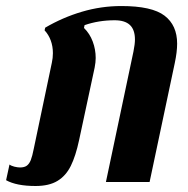

<svg xmlns="http://www.w3.org/2000/svg" viewBox="-64 -600 621 633"><path d="M-43.9 -5.9 -32.7 -57.6Q-27.3 -53.2 -16.6 -50.5Q-5.9 -47.9 2 -47.9Q16.6 -47.9 24.7 -54Q32.7 -60.1 37.6 -72.5Q42.5 -85 47.4 -109.9L106.9 -393.1Q110.4 -408.7 110.4 -424.8Q110.4 -447.3 103.3 -466.6Q96.2 -485.8 83 -500L85 -508.8Q142.6 -542.5 206.1 -561.3Q269.5 -580.1 335.9 -580.1Q437 -580.1 478.5 -548.3Q520 -516.6 520 -456.1Q520 -428.7 512.2 -392.1L429.2 0H285.2L376 -430.2Q380.9 -454.6 380.9 -469.7Q380.9 -502 364.3 -517.6Q347.7 -533.2 314 -533.2Q261.2 -533.2 214.8 -517.1L212.9 -507.8Q231.9 -489.3 241.7 -463.1Q251.5 -437 251.5 -408.7Q251.5 -395 248 -377L196.8 -138.2Q185.5 -85.4 169.4 -53Q153.3 -20.5 125.7 -3.7Q98.1 13.2 53.2 13.2Q-9.8 13.2 -43.9 -5.9Z"/></svg>

Font: Pattaya
Style: Regular
Weight: 400
Designer: Pablo Impallari / Thai characters Designed by Thanarat Vachiruckul and Suppakit Chalermlarp
Foundry: Pablo Impallari
Version: Version 2.000